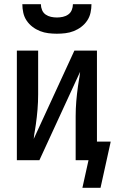

<svg xmlns="http://www.w3.org/2000/svg" viewBox="-20 -760 545 911"><path d="M250 -600Q230 -600 209.5 -602.5Q189 -605 170 -612.5Q151 -620 134.5 -632.5Q118 -645 106.5 -662Q95 -679 90.5 -699.5Q86 -720 86 -740H174Q174 -726 179.5 -712.5Q185 -699 196.5 -691Q208 -683 222 -680Q236 -677 250 -677Q264 -677 278 -680Q292 -683 303.5 -691Q315 -699 320.5 -712.5Q326 -726 326 -740H414Q414 -720 409.5 -699.5Q405 -679 393.5 -662Q382 -645 365.5 -632.5Q349 -620 330 -612.5Q311 -605 290.5 -602.5Q270 -600 250 -600ZM371 131 400 0H339V-208Q339 -244 342 -280Q345 -316 350 -351L354 -377Q356 -387 357.5 -397.5Q359 -408 360 -419L167 0H60V-520H161V-312Q161 -276 158 -240Q155 -204 150 -169L146 -143Q144 -133 142.5 -122.5Q141 -112 140 -101L333 -520H440V-88H505L504 -82L457 131Z"/></svg>

Font: Zed Sans Semibold
Style: Regular
Weight: 600
Designer: Belleve Invis
Foundry: Belleve Invis
Version: Version 1.0.0; ttfautohint (v1.8.4)